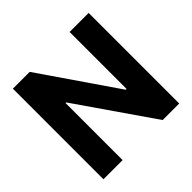

<svg xmlns="http://www.w3.org/2000/svg" viewBox="-178 -909 1090 1090"><g transform="rotate(-45 367.5 -363.5)"><path d="M671.5 -727.3H518.5V-269.9H512.1L198.2 -727.3H63.2V0H217V-457.7H222.3L538.7 0H671.5Z"/></g></svg>

Font: TID UI
Style: Bold
Weight: 700
Designer: The TID Project Authors
Foundry: Bakken & Bæck
Version: Version 1.001;hotconv 1.0.109;makeotfexe 2.5.65596